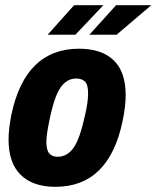

<svg xmlns="http://www.w3.org/2000/svg" viewBox="-20 -710 604 741"><path d="M13 -172Q13 -211 24 -268Q78 -522 285 -522Q372 -522 418.5 -477.5Q465 -433 465 -343Q465 -299 453 -242Q400 11 194 11Q107 11 60 -35Q13 -81 13 -172ZM309 -269Q320 -317 320 -350Q320 -383 308 -395Q296 -407 274 -407Q238 -407 213.5 -372Q189 -337 170 -242Q159 -189 159 -163Q159 -130 170.5 -117.5Q182 -105 202 -105Q240 -105 264.5 -140.5Q289 -176 309 -269ZM266 -690H379L271 -576H164ZM428 -690H564L430 -576H325Z"/></svg>

Font: Decalotype ExtraBold Italic
Style: Regular
Weight: 800
Italic angle: -12°
Designer: Alfredo Marco Pradil
Foundry: Alfredo Marco Pradil
Version: Version 1.0